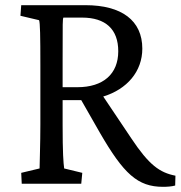

<svg xmlns="http://www.w3.org/2000/svg" viewBox="-20 -710 698 742"><path d="M64 0H294L298 -42L228 -59C225 -81 222 -118 222 -229V-323H294L366 -197C458 -38 512 12 610 12C625 12 643 11 657 7L658 -31C597 -43 556 -72 487 -176L379 -337C471 -365 530 -434 530 -522C530 -631 450 -690 310 -690H62L59 -649L131 -632C135 -623 136 -569 136 -460V-229C136 -152 133 -80 133 -59L62 -42ZM222 -373V-479C222 -632 222 -634 225 -642H297C388 -642 437 -597 437 -512C437 -424 379 -373 279 -373Z"/></svg>

Font: TPK Tissa Web Quiz
Style: Regular
Weight: 400
Designer: Jacques Le Bailly, Suppakit Chalermlarp | Katatrad Co.,Ltd.
Foundry: Jacques Le Bailly, Cadson Demak Co.,Ltd.
Version: Version 5.000;Glyphs 3.1.2 (3151)